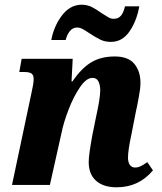

<svg xmlns="http://www.w3.org/2000/svg" viewBox="-20 -786 688 816"><path d="M357 -97Q357 -127 372 -209L388 -288Q406 -369 406 -402Q406 -424 398.5 -439.5Q391 -455 373 -455Q347 -455 320 -415.5Q293 -376 271.5 -320.5Q250 -265 241 -219L192 0H31L115 -397Q123 -431 123 -449Q123 -467 114 -473.5Q105 -480 82 -480H62L72 -536H289L284 -440H288Q326 -496 367.5 -521Q409 -546 468 -546Q525 -546 551 -514.5Q577 -483 577 -434Q577 -410 570.5 -377Q564 -344 563 -337Q559 -321 558 -314L538 -212Q524 -147 524 -116Q524 -96 532 -85Q540 -74 554 -74Q566 -74 577.5 -79.5Q589 -85 606 -97L630 -62Q570 10 476 10Q419 10 388 -18Q357 -46 357 -97ZM361 -644Q342 -657 330.5 -663Q319 -669 308 -669Q289 -669 277 -654Q265 -639 259 -616H198Q209 -675 243 -720Q277 -765 326 -766Q350 -766 368.5 -757Q387 -748 412 -730Q432 -717 442 -711.5Q452 -706 463 -706Q484 -706 495 -720.5Q506 -735 511 -759H572Q561 -697 530.5 -652.5Q500 -608 451 -608Q426 -608 406.5 -617.5Q387 -627 361 -644Z"/></svg>

Font: Noto Serif NarrowExtraBold
Style: Italic
Weight: 800
Width: 4
Italic angle: -12°
Designer: Monotype Design Team
Foundry: Monotype Imaging Inc.
Version: Version 1.001